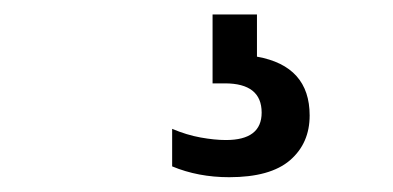

<svg xmlns="http://www.w3.org/2000/svg" viewBox="-20 -30 544 266"><path d="M297.5 215.5Q254.5 215.5 218.5 200.5V148.5Q238.5 157 258 160.5Q277.5 164 293 164Q342.5 164 342.5 126Q342.5 85.5 291.5 85.5H274.5V-10H336V48.5Q409 61.5 409 130Q409 168.5 381.8 192Q354.5 215.5 297.5 215.5Z"/></svg>

Font: Encode Sans Condensed SemiBold
Style: Regular
Weight: 600
Width: 3
Designer: Multiple Designers
Foundry: Impallari Type
Version: Version 3.000; ttfautohint (v1.8.3) -l 8 -r 50 -G 200 -x 14 